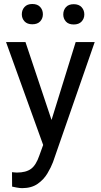

<svg xmlns="http://www.w3.org/2000/svg" viewBox="-20 -742 513 975"><path d="M109.4 -528.3 241.7 -132.8 364.3 -528.3H460.9L249 81.5Q239.3 107.4 220.9 138.4Q202.6 169.4 171.4 191.4Q140.1 213.4 92.3 213.4Q81.5 213.4 64.9 210.4Q48.3 207.5 41.5 205.6L41 132.3Q44.9 132.8 53.5 133.5Q62 134.3 65.4 134.3Q111.8 134.3 137.5 115.5Q163.1 96.7 179.7 47.9L199.2 -5.9L10.7 -528.3ZM90.8 -669.4Q90.8 -691.4 104.5 -706.5Q118.2 -721.7 144 -721.7Q170.4 -721.7 184.1 -706.5Q197.8 -691.4 197.8 -669.4Q197.8 -648.4 184.1 -633.5Q170.4 -618.7 144 -618.7Q118.2 -618.7 104.5 -633.5Q90.8 -648.4 90.8 -669.4ZM301.3 -668.5Q301.3 -690.4 314.7 -705.6Q328.1 -720.7 354.5 -720.7Q380.4 -720.7 394.3 -705.6Q408.2 -690.4 408.2 -668.5Q408.2 -647.5 394.3 -632.6Q380.4 -617.7 354.5 -617.7Q328.1 -617.7 314.7 -632.6Q301.3 -647.5 301.3 -668.5Z"/></svg>

Font: Vazirmatn RD UI FD
Style: Regular
Weight: 400
Designer: Saber Rastikerdar
Foundry: Saber Rastikerdar
Version: Version 33.003